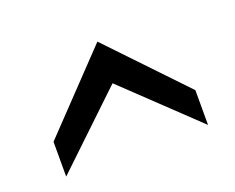

<svg xmlns="http://www.w3.org/2000/svg" viewBox="-64 -863 641 524"><g transform="rotate(-20 256.0 -600.5)"><path d="M50 -442V-543L256 -759L462 -543V-442L256 -638Z"/></g></svg>

Font: Cabin Resolve
Style: Regular-Resolve
Weight: 400
Designer: Pablo Impallari
Foundry: Pablo Impallari. http://www.impallari.com Igino Marini. http://www.ikern.com
Version: Version 3.001